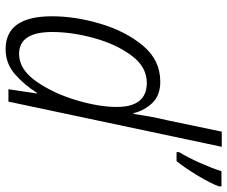

<svg xmlns="http://www.w3.org/2000/svg" viewBox="-83 -717 810 684"><g transform="rotate(90 322.0 -375.0)"><path d="M172 -38Q94 -38 94 -156Q94 -226 115.5 -304.5Q137 -383 177.5 -438Q218 -493 275 -493Q361 -493 361 -386Q361 -322 336.5 -240.5Q312 -159 269.5 -98.5Q227 -38 172 -38ZM155 10Q206 10 244 -23Q282 -56 311 -102H313L298 0H342L503 -760H449L408 -564Q401 -535 395.5 -505Q390 -475 386 -446H383Q374 -484 347 -512.5Q320 -541 271 -541Q194 -541 142.5 -479Q91 -417 64.5 -327.5Q38 -238 38 -155Q38 10 155 10ZM522 -599H554Q579 -630 606 -675Q633 -720 644 -750V-759H590Q580 -727 560.5 -683Q541 -639 522 -608Z"/></g></svg>

Font: Noto Sans Display SemiCondensed Light
Style: Italic
Weight: 300
Width: 4
Italic angle: -12°
Designer: Monotype Design Team
Foundry: Monotype Imaging Inc.
Version: Version 1.900